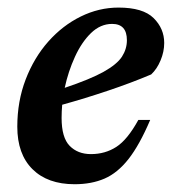

<svg xmlns="http://www.w3.org/2000/svg" viewBox="-20 -462 449 494"><path d="M366.5 -153.5Q339 -89 310.8 -53Q282.5 -17 249 -2.5Q215.5 12 172 12Q102.5 12 63.5 -26.8Q24.5 -65.5 24.5 -136Q24.5 -201.5 46 -257.5Q67.5 -313.5 104.2 -355Q141 -396.5 187.8 -419.5Q234.5 -442.5 285 -442.5Q348 -442.5 375.2 -415.5Q402.5 -388.5 402.5 -351.5Q402.5 -329 393.2 -306.8Q384 -284.5 369 -270.5Q317 -248.5 258.2 -228.8Q199.5 -209 140 -192.5Q138.5 -175 138.5 -158.5Q138.5 -108 159.2 -86.8Q180 -65.5 214 -65.5Q250.5 -65.5 279.2 -84Q308 -102.5 336 -153.5ZM268.5 -400.5Q238.5 -400.5 214.2 -377Q190 -353.5 172.8 -315.8Q155.5 -278 146.5 -236Q212 -258 246.5 -277.2Q281 -296.5 293.8 -316.2Q306.5 -336 306.5 -358.5Q306.5 -400.5 268.5 -400.5Z"/></svg>

Font: Newsreader Text SemiBold
Style: Italic
Weight: 600
Italic angle: -17°
Designer: Hugues Gentile
Foundry: Production Type
Version: Version 1.001